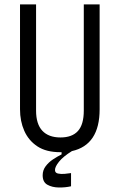

<svg xmlns="http://www.w3.org/2000/svg" viewBox="-20 -680 544 873"><path d="M254 12Q190 12 150 -14.5Q110 -41 90.5 -85Q71 -129 71 -183V-660H144V-177Q144 -116 172.5 -85.5Q201 -55 255 -55Q308 -55 334.5 -84.5Q361 -114 361 -177V-660H433V-183Q433 -21 307 7Q267 32 248.5 55Q230 78 230 93Q230 106 243.5 109Q257 112 274 110.5Q291 109 303 107V167Q277 173 247 172.5Q217 172 195.5 160Q174 148 174 117Q174 94 187.5 76Q201 58 220.5 45Q240 32 260 22V12Z"/></svg>

Font: Bricolage Grotesque 12pt Condensed Light
Style: Regular
Weight: 300
Width: 3
Designer: Mathieu Triay
Foundry: Atelier Triay
Version: Version 1.001; ttfautohint (v1.8.4.7-5d5b);gftools[0.9.33.de